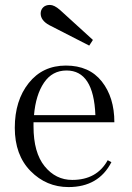

<svg xmlns="http://www.w3.org/2000/svg" viewBox="-20 -749 534 779"><path d="M444 -253H116V-236Q116 -130 161 -74.5Q206 -19 273 -19Q373 -19 417 -99L432 -91Q380 10 258 10Q168 10 104 -55Q40 -120 40 -230.5Q40 -341 96.5 -412Q153 -483 247.5 -483Q342 -483 393 -418.5Q444 -354 444 -253ZM250 -463Q192 -463 158.5 -413.5Q125 -364 118 -282H367Q360 -463 250 -463ZM223 -709 357 -587 342 -564 180 -647Q145 -666 145 -694Q145 -709 155 -719Q165 -729 182.5 -729Q200 -729 223 -709Z"/></svg>

Font: Gilda Display
Style: Regular
Weight: 400
Designer: Eduardo Rodriguez Tunni
Foundry: Eduardo Rodriguez Tunni
Version: Version 1.001